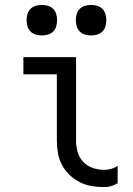

<svg xmlns="http://www.w3.org/2000/svg" viewBox="-20 -752 540 780"><path d="M404 8Q378 8 353 4Q328 0 305 -11.5Q282 -23 263 -41Q244 -59 232 -81.5Q220 -104 215.5 -129Q211 -154 211 -180V-450H75V-520H289V-180Q289 -157 295.5 -134Q302 -111 318.5 -94Q335 -77 357.5 -69.5Q380 -62 404 -62Q418 -62 432 -66Q446 -70 458 -78V-8Q446 0 432 4Q418 8 404 8ZM350 -608Q338 -608 325.5 -611.5Q313 -615 304 -624Q295 -633 291.5 -645.5Q288 -658 288 -670Q288 -682 291.5 -694.5Q295 -707 304 -716Q313 -725 325.5 -728.5Q338 -732 350 -732Q362 -732 374.5 -728.5Q387 -725 396 -716Q405 -707 408.5 -694.5Q412 -682 412 -670Q412 -658 408.5 -645.5Q405 -633 396 -624Q387 -615 374.5 -611.5Q362 -608 350 -608ZM150 -608Q138 -608 125.5 -611.5Q113 -615 104 -624Q95 -633 91.5 -645.5Q88 -658 88 -670Q88 -682 91.5 -694.5Q95 -707 104 -716Q113 -725 125.5 -728.5Q138 -732 150 -732Q162 -732 174.5 -728.5Q187 -725 196 -716Q205 -707 208.5 -694.5Q212 -682 212 -670Q212 -658 208.5 -645.5Q205 -633 196 -624Q187 -615 174.5 -611.5Q162 -608 150 -608Z"/></svg>

Font: Moesevka
Style: Regular
Weight: 400
Monospace: yes
Designer: Belleve Invis
Foundry: Belleve Invis
Version: Version 32.5.0; ttfautohint (v1.8.4)